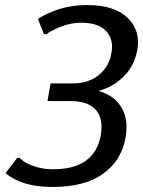

<svg xmlns="http://www.w3.org/2000/svg" viewBox="-20 -730 566 760"><path d="M188 10Q102 10 46 -17Q18 -30 2 -45L48 -105H58Q70 -92 90 -82Q136 -60 190 -60Q355 -60 379 -195Q390 -260 359.5 -295Q329 -330 258 -330H168L180 -400H270Q330 -400 371 -433Q412 -466 421 -520Q431 -574 400 -607Q369 -640 302 -640Q253 -640 203 -617Q179 -606 164 -595H154L130 -655Q153 -670 182 -682Q247 -710 325 -710Q433 -710 485.5 -659Q538 -608 523 -530Q508 -449 438 -401Q407 -380 370 -370Q409 -359 434 -337Q494 -283 477 -185Q461 -95 388.5 -42.5Q316 10 188 10Z"/></svg>

Font: Scada
Style: Italic
Weight: 400
Italic angle: -10°
Designer: Jovanny Lemonad
Foundry: Jovanny Lemonad
Version: Version 4.100;PS 004.100;hotconv 1.0.88;makeotf.lib2.5.64775